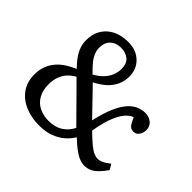

<svg xmlns="http://www.w3.org/2000/svg" viewBox="-167 -922 1144 1144"><g transform="rotate(45 405.0 -350.0)"><path d="M289.1 14.2Q222.2 14.2 168.7 -9Q115.2 -32.2 84.7 -76.2Q54.2 -120.1 54.2 -181.2Q54.2 -222.2 66.7 -253.7Q79.1 -285.2 100.6 -309.6Q122.1 -334 150.6 -352.1Q179.2 -370.1 210 -382.8Q190.9 -401.9 171.9 -426Q152.8 -450.2 140.4 -479.5Q127.9 -508.8 127.9 -543.9Q127.9 -585 141.8 -616.5Q155.8 -647.9 180.9 -669.9Q206.1 -691.9 240 -702.9Q273.9 -713.9 314 -713.9Q380.9 -713.9 422.4 -674.3Q463.9 -634.8 463.9 -573.2Q463.9 -532.2 448 -499Q432.1 -465.8 403.1 -439.9Q374 -414.1 334 -394L491.2 -231Q509.3 -311 531.7 -361.1Q554.2 -411.1 579.6 -438.5Q605 -465.8 631.6 -476.3Q658.2 -486.8 684.1 -486.8Q716.3 -486.8 738.8 -468.5Q761.2 -450.2 761.2 -418Q761.2 -401.9 755.1 -387.9Q749 -374 738.5 -365.5Q728 -356.9 711.9 -356.9Q698.7 -356.9 689.5 -362.5Q680.2 -368.2 672.1 -381.6Q664.1 -395 653.8 -418.9Q636.7 -416 614.3 -394Q591.8 -372.1 570.3 -323Q548.8 -273.9 534.2 -188Q574.2 -148.9 600.1 -127.9Q626 -106.9 644 -99.4Q662.1 -91.8 678.2 -91.8Q689.5 -91.8 706.3 -98.4Q723.1 -105 754.9 -128.9L774.9 -95.2Q753.9 -65.4 734.4 -45.7Q714.8 -25.9 694.3 -16.4Q673.8 -6.8 647.9 -6.8Q627.9 -6.8 605.5 -15.9Q583 -24.9 556.9 -44.4Q530.8 -64 498 -95.2Q481 -66.4 452.4 -41.3Q423.8 -16.1 383.5 -1Q343.3 14.2 289.1 14.2ZM310.1 -44.9Q363.3 -44.9 400.1 -68.8Q437 -92.8 456.1 -132.8L242.2 -349.1Q219.2 -336.9 199.7 -317.4Q180.2 -297.9 168 -269Q155.8 -240.2 155.8 -198.2Q155.8 -149.4 175.3 -114.7Q194.8 -80.1 230 -62.5Q265.1 -44.9 310.1 -44.9ZM299.8 -425.8Q337.9 -446.8 359.4 -471.4Q380.9 -496.1 389.9 -522Q398.9 -547.9 398.9 -569.8Q398.9 -617.7 372.6 -638.4Q346.2 -659.2 308.1 -659.2Q266.1 -659.2 240.5 -635Q214.8 -610.8 214.8 -567.9Q214.8 -542 225.8 -518.1Q236.8 -494.1 256.3 -471.9Q275.9 -449.7 299.8 -425.8Z"/></g></svg>

Font: Literata
Style: Regular
Weight: 400
Designer: Latin by Veronika Burian and Jose Scaglione. Greek by Irene Vlachou. Cyrillic by Vera Evstafieva.
Foundry: TypeTogether
Version: Version 3.002